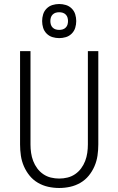

<svg xmlns="http://www.w3.org/2000/svg" viewBox="-20 -925 590 957"><path d="M275 12Q247 12 220 6Q193 0 169 -14Q145 -28 127.5 -49.5Q110 -71 99 -96.5Q88 -122 84 -149.5Q80 -177 80 -205V-670H132V-205Q132 -184 135 -163Q138 -142 145.5 -122.5Q153 -103 165.5 -86Q178 -69 195.5 -57Q213 -45 233.5 -40Q254 -35 275 -35Q296 -35 316.5 -40Q337 -45 354.5 -57Q372 -69 384.5 -86Q397 -103 404.5 -122.5Q412 -142 415 -163Q418 -184 418 -205V-670H470V-205Q470 -177 466 -149.5Q462 -122 451 -96.5Q440 -71 422.5 -49.5Q405 -28 381 -14Q357 0 330 6Q303 12 275 12ZM275 -735Q258 -735 241.5 -740Q225 -745 212.5 -757.5Q200 -770 195 -786.5Q190 -803 190 -820Q190 -837 195 -853.5Q200 -870 212.5 -882.5Q225 -895 241.5 -900Q258 -905 275 -905Q292 -905 308.5 -900Q325 -895 337.5 -882.5Q350 -870 355 -853.5Q360 -837 360 -820Q360 -803 355 -786.5Q350 -770 337.5 -757.5Q325 -745 308.5 -740Q292 -735 275 -735ZM275 -776Q284 -776 292.5 -778.5Q301 -781 307.5 -787.5Q314 -794 316.5 -802.5Q319 -811 319 -820Q319 -829 316.5 -837.5Q314 -846 307.5 -852.5Q301 -859 292.5 -861.5Q284 -864 275 -864Q266 -864 257.5 -861.5Q249 -859 242.5 -852.5Q236 -846 233.5 -837.5Q231 -829 231 -820Q231 -811 233.5 -802.5Q236 -794 242.5 -787.5Q249 -781 257.5 -778.5Q266 -776 275 -776Z"/></svg>

Font: Lode Dark Term
Style: Regular
Weight: 400
Monospace: yes
Designer: Belleve Invis
Foundry: Belleve Invis
Version: Version 29.2.0